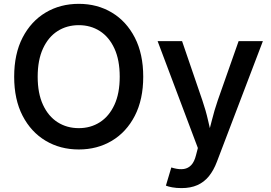

<svg xmlns="http://www.w3.org/2000/svg" viewBox="-20 -757 1390 985"><path d="M384.3 9.8Q289.1 9.8 214.1 -34.9Q139.2 -79.6 95.9 -163.1Q52.7 -246.6 52.7 -363.3Q52.7 -480.5 95.9 -564.2Q139.2 -647.9 214.1 -692.6Q289.1 -737.3 384.3 -737.3Q479 -737.3 553.7 -692.6Q628.4 -647.9 671.6 -564.2Q714.8 -480.5 714.8 -363.3Q714.8 -246.6 671.6 -162.8Q628.4 -79.1 553.7 -34.7Q479 9.8 384.3 9.8ZM384.3 -99.6Q444.8 -99.6 492.2 -129.9Q539.6 -160.2 566.9 -219Q594.2 -277.8 594.2 -363.3Q594.2 -449.2 566.9 -508.3Q539.6 -567.4 492.2 -597.7Q444.8 -627.9 384.3 -627.9Q323.2 -627.9 275.6 -597.7Q228 -567.4 200.7 -508.3Q173.3 -449.2 173.3 -363.3Q173.3 -277.8 200.7 -219Q228 -160.2 275.6 -129.9Q323.2 -99.6 384.3 -99.6ZM831.1 195.3 858.9 102.1 872.6 106Q900.9 113.3 923.3 109.9Q945.8 106.4 961.4 89.6Q977.1 72.8 985.4 39.6L995.1 2.4L788.6 -545.9H914.1L1018.1 -242.2Q1036.1 -189.9 1047.6 -138.4Q1059.1 -86.9 1072.8 -34.2H1039.6Q1053.7 -86.9 1066.7 -138.9Q1079.6 -190.9 1097.2 -242.2L1204.1 -545.9H1328.6L1092.8 72.8Q1076.2 116.7 1051.8 147Q1027.3 177.2 992.7 192.6Q958 208 911.1 208Q884.8 208 863.5 204.1Q842.3 200.2 831.1 195.3Z"/></svg>

Font: Inter Cardless
Style: Medium
Weight: 500
Designer: Rasmus Andersson
Foundry: rsms
Version: Version 4.001;git-9221beed3